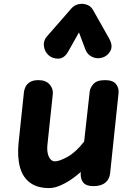

<svg xmlns="http://www.w3.org/2000/svg" viewBox="-20 -950 684 980"><path d="M231 10Q170.5 10 133.2 -17.5Q96 -45 81.8 -97Q67.5 -149 75 -222.5L102.5 -482.5Q104 -493.5 110.5 -507.2Q117 -521 132.8 -531Q148.5 -541 176.5 -541Q213.5 -541 233 -519.2Q252.5 -497.5 249.5 -469.5L222 -210.5Q219.5 -184.5 224 -165.8Q228.5 -147 238 -136.8Q247.5 -126.5 260 -126.5Q283.5 -126.5 325.5 -150Q367.5 -173.5 409.5 -227.5L438 -484Q440 -501.5 457 -521.2Q474 -541 516 -541Q556 -541 572 -521Q588 -501 585 -473.5L542 -65Q538.5 -34.5 517.2 -17.2Q496 0 456 0Q420.5 0 405.2 -18Q390 -36 392 -68L392.5 -72.5Q369 -51 340.8 -32.2Q312.5 -13.5 284.2 -1.8Q256 10 231 10ZM502.5 -656Q475.5 -648 450.8 -659.5Q426 -671 416.5 -696L383 -784.5L329 -688.5Q309 -652 279 -650.8Q249 -649.5 227.5 -668.5Q207 -688 204 -715.5Q201 -743 219.5 -764L344 -906.5Q355 -919 368.8 -924.8Q382.5 -930.5 396.5 -930.5Q413.5 -930.5 429.2 -923.5Q445 -916.5 455.5 -898L537 -753.5Q557.5 -717 543.8 -690.8Q530 -664.5 502.5 -656Z"/></svg>

Font: Edu NSW ACT Cursive
Style: Regular
Weight: 400
Designer: Tina and Corey Anderson, Eben Sorkin, Mirko Velimirovic
Foundry: Sorkin Type Co.
Version: Version 2.000